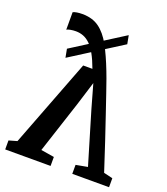

<svg xmlns="http://www.w3.org/2000/svg" viewBox="-146 -906 873 1006"><g transform="rotate(20 290.5 -402.5)"><path d="M139 -805Q195.5 -805 233.2 -777.8Q271 -750.5 300 -697.8Q329 -645 359 -567.5Q363 -558.5 373 -530.2Q383 -502 398.5 -457Q414 -412 434.2 -352Q454.5 -292 479 -219Q503.5 -146 530.5 -62L580.5 -50V0H375.5V-50L440.5 -62L354 -352L316.5 -484.5L275.5 -352.5L180.5 -62L254.5 -50V0H1.5V-50L47 -63L235 -553H286.5Q270 -598 253.2 -628.2Q236.5 -658.5 218.2 -676Q200 -693.5 180.2 -701Q160.5 -708.5 138.5 -708.5Q123 -708.5 108.5 -705.8Q94 -703 87.5 -699V-796.5Q95.5 -800.5 109 -802.8Q122.5 -805 139 -805ZM405 -784 414 -736.5 134 -559 125 -606.5Z"/></g></svg>

Font: Merriweather 24pt SemiBold
Style: Regular
Weight: 600
Designer: Eben Sorkin
Foundry: Eben Sorkin
Version: Version 2.100